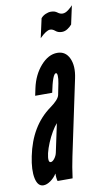

<svg xmlns="http://www.w3.org/2000/svg" viewBox="-93 -793 470 844"><g transform="rotate(-10 142.5 -371.0)"><path d="M31 8Q46 8 63 -4Q80 -16 90.5 -33H91.5Q91 -25 92 -15Q93 -5 95 0H162Q166 -30 169.2 -48.8Q172.5 -67.5 178 -95L249 -431Q260.5 -485 244.2 -520Q228 -555 191 -555Q151.5 -555 117 -516Q82.5 -477 70 -419L63 -386H139Q155.5 -468 170 -468Q175.5 -468 176.2 -455.5Q177 -443 173 -422L163 -372Q159 -352 120 -324Q28.5 -258 2 -127Q-10.5 -66.5 -2.5 -29.2Q5.5 8 31 8ZM80 -87Q66 -87 75 -128Q80 -148.5 90 -172.5Q100 -196.5 112.5 -217.8Q125 -239 136 -251L109 -124Q106 -110 97 -98.5Q88 -87 80 -87ZM131 -631Q161 -661 178 -661Q189 -661 200 -651.5Q211 -642 228 -642Q241.5 -642 253.2 -649.8Q265 -657.5 273 -667L291 -750Q285 -742.5 271.2 -731.8Q257.5 -721 245 -721Q233.5 -721 222.8 -729.5Q212 -738 195 -738Q183.5 -738 171 -732.5Q158.5 -727 150 -717Z"/></g></svg>

Font: League Gothic Condensed Italic
Style: Regular
Weight: 400
Width: 3
Designer: The League of Moveable Type
Version: Version 1.600; ttfautohint (v1.8.3)